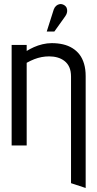

<svg xmlns="http://www.w3.org/2000/svg" viewBox="-20 -725 485 957"><path d="M334 -343V188L407 212V-346Q407 -380 399 -407Q391 -434 376.5 -453Q362 -472 341 -485Q320 -498 294 -504Q268 -510 238 -510Q215 -510 192 -504.5Q169 -499 149 -490Q129 -481 113 -471V-501H38V0H113V-412Q133 -423 151 -430Q169 -437 187.5 -440.5Q206 -444 225 -444Q247 -444 266.5 -438.5Q286 -433 301.5 -421Q317 -409 325.5 -390Q334 -371 334 -343ZM306 -645Q313 -655 314.5 -665.5Q316 -676 312.5 -685Q309 -694 299 -700Q288 -706 278 -704.5Q268 -703 260 -696Q252 -689 248 -678L213 -568H251Z"/></svg>

Font: Advent Pro Medium
Style: Regular
Weight: 500
Designer: VivaRado, Andreas Kalpakidis
Foundry: VivaRado, Andreas Kalpakidis
Version: Version 3.000